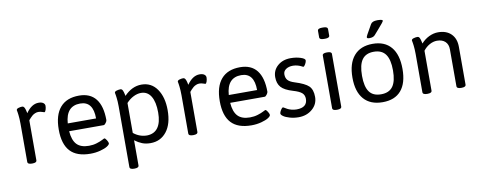

<svg xmlns="http://www.w3.org/2000/svg" viewBox="-62 -862 3293 1313"><g transform="rotate(-10 1584.5 -205.5)"><path d="M98.3 1.6Q68.2 1.6 68.2 -15.5V-281Q68.2 -298.5 67.2 -314.1Q66.2 -329.8 65 -340.3Q63.8 -350.8 62.6 -358.7Q61.4 -366.6 60.4 -371Q59.5 -375.3 59.5 -375.7Q59.5 -385.3 73.5 -389.4Q87.6 -393.6 99.9 -393.6Q103.4 -393.6 106.6 -392Q109.8 -390.4 112.2 -386.8Q114.5 -383.3 116.3 -379.9Q118.1 -376.5 119.7 -371Q121.3 -365.4 122.3 -361.7Q123.3 -357.9 124.5 -352Q125.6 -346 126.4 -343.2Q165.7 -400.3 214.4 -400.3Q235.4 -400.3 246.7 -392Q258 -383.7 258 -371Q258 -358.3 253.5 -343.8Q248.9 -329.4 242.6 -329.4Q239.8 -329.4 228.1 -333.9Q216.4 -338.5 201.3 -338.5Q190.2 -338.5 179 -333.7Q167.7 -329 159.5 -322.2Q151.4 -315.5 145.1 -308.4Q137.9 -301.6 134.8 -296.9L131.6 -292.1V-15.5Q131.6 1.6 101.5 1.6Z M504.6 4.8Q410.2 4.8 364.4 -44.6Q318.7 -93.9 318.7 -195Q318.7 -295.7 363.7 -348Q408.6 -400.3 495 -400.3Q572.3 -400.3 611.6 -350Q650.8 -299.6 650.8 -202.9Q650.8 -195.8 642.1 -183.9Q633.4 -172 626.6 -172H386.8Q391.6 -108.6 419.5 -79.5Q447.5 -50.3 503.8 -50.3Q532.7 -50.3 558.3 -58.3Q583.8 -66.2 598.3 -74.1Q612.8 -82 614.3 -82Q621.5 -82 630.8 -66.6Q640.1 -51.1 640.1 -44Q640.1 -34.9 622.7 -23.6Q605.2 -12.3 572.9 -3.8Q540.6 4.8 504.6 4.8ZM386.8 -226.3H583.4Q583.4 -345.6 493.5 -345.6Q395.2 -345.6 386.8 -226.3Z M780 157.4Q749.9 157.4 749.9 140.3V-281Q749.9 -298.5 748.9 -314.1Q747.9 -329.8 746.5 -340.3Q745.1 -350.8 744 -358.7Q742.8 -366.6 741.8 -371Q740.8 -375.3 740.8 -375.7Q740.8 -385.3 755.1 -389.4Q769.3 -393.6 781.6 -393.6Q786.8 -393.6 790.9 -390.6Q795.1 -387.6 797.9 -380.9Q800.6 -374.2 802 -369.8Q803.4 -365.4 805.6 -355.5Q807.8 -345.6 808.2 -343.2Q862.9 -400.3 928.3 -400.3Q997.2 -400.3 1036.3 -343.8Q1075.3 -287.4 1075.3 -197.4Q1075.3 -101.5 1033.3 -48.4Q991.3 4.8 921.9 4.8Q889 4.8 863.9 -5.2Q838.7 -15.1 813.3 -34.1V140.3Q813.3 157.4 783.2 157.4ZM907.3 -51.1Q957.6 -52.3 983.2 -88.4Q1008.7 -124.5 1008.7 -192.2Q1008.7 -265.6 984.7 -305.2Q960.8 -344.8 915.6 -344.8Q890.2 -344.8 863.5 -331.5Q836.7 -318.3 813.3 -292.9V-85.2Q855.3 -51.1 907.3 -51.1Z M1216.4 1.6Q1186.3 1.6 1186.3 -15.5V-281Q1186.3 -298.5 1185.3 -314.1Q1184.3 -329.8 1183.1 -340.3Q1181.9 -350.8 1180.7 -358.7Q1179.5 -366.6 1178.6 -371Q1177.6 -375.3 1177.6 -375.7Q1177.6 -385.3 1191.6 -389.4Q1205.7 -393.6 1218 -393.6Q1221.6 -393.6 1224.7 -392Q1227.9 -390.4 1230.3 -386.8Q1232.7 -383.3 1234.4 -379.9Q1236.2 -376.5 1237.8 -371Q1239.4 -365.4 1240.4 -361.7Q1241.4 -357.9 1242.6 -352Q1243.8 -346 1244.6 -343.2Q1283.8 -400.3 1332.5 -400.3Q1353.5 -400.3 1364.8 -392Q1376.1 -383.7 1376.1 -371Q1376.1 -358.3 1371.6 -343.8Q1367 -329.4 1360.7 -329.4Q1357.9 -329.4 1346.2 -333.9Q1334.5 -338.5 1319.5 -338.5Q1308.4 -338.5 1297.1 -333.7Q1285.8 -329 1277.6 -322.2Q1269.5 -315.5 1263.2 -308.4Q1256 -301.6 1252.9 -296.9L1249.7 -292.1V-15.5Q1249.7 1.6 1219.6 1.6Z M1622.7 4.8Q1528.3 4.8 1482.6 -44.6Q1436.8 -93.9 1436.8 -195Q1436.8 -295.7 1481.8 -348Q1526.8 -400.3 1613.2 -400.3Q1690.4 -400.3 1729.7 -350Q1768.9 -299.6 1768.9 -202.9Q1768.9 -195.8 1760.2 -183.9Q1751.5 -172 1744.7 -172H1505Q1509.7 -108.6 1537.7 -79.5Q1565.6 -50.3 1621.9 -50.3Q1650.8 -50.3 1676.4 -58.3Q1701.9 -66.2 1716.4 -74.1Q1730.9 -82 1732.5 -82Q1739.6 -82 1748.9 -66.6Q1758.2 -51.1 1758.2 -44Q1758.2 -34.9 1740.8 -23.6Q1723.3 -12.3 1691 -3.8Q1658.7 4.8 1622.7 4.8ZM1505 -226.3H1701.5Q1701.5 -345.6 1611.6 -345.6Q1513.3 -345.6 1505 -226.3Z M1950.1 6.3Q1917.6 6.3 1888.8 -2Q1860.1 -10.3 1845 -21Q1830 -31.7 1830 -40.4Q1830 -48.4 1839.1 -63.6Q1848.2 -78.9 1855.7 -78.9Q1856.9 -78.9 1864.6 -74.1Q1872.4 -69.4 1882.3 -63.8Q1892.2 -58.3 1909.4 -53.5Q1926.7 -48.8 1944.9 -48.8Q2019.8 -48.8 2019.8 -109.4Q2019.8 -135.2 2002.8 -150.4Q1985.7 -165.7 1943.3 -178Q1884.3 -195.4 1861.5 -221.4Q1838.7 -247.3 1838.7 -291.3Q1838.7 -338.9 1874.2 -370Q1909.6 -401.1 1964.7 -401.1Q2002.8 -401.1 2033.5 -391Q2064.2 -380.9 2064.2 -368.6Q2064.2 -358.7 2055.7 -343.2Q2047.2 -327.8 2040 -327.8Q2039.2 -327.8 2030.3 -332.7Q2021.4 -337.7 2005.2 -342.6Q1988.9 -347.6 1971.1 -347.6Q1942.1 -347.6 1922.9 -334.5Q1903.7 -321.4 1903.7 -299.6Q1903.7 -273.9 1917.2 -258.8Q1930.6 -243.8 1962.7 -233.8Q2033.3 -212 2058.7 -187.1Q2084 -162.1 2084 -111.4Q2084 -60.6 2045.2 -27.2Q2006.3 6.3 1950.1 6.3Z M2212 -491.1Q2181.9 -491.1 2181.9 -507.3V-552.1Q2181.9 -569.2 2212 -569.2H2221.6Q2251.7 -569.2 2251.7 -552.1V-507.3Q2251.7 -491.1 2221.6 -491.1ZM2215.2 1.6Q2185.1 1.6 2185.1 -15.5V-380.9Q2185.1 -396.7 2215.2 -396.7H2218.4Q2248.5 -396.7 2248.5 -380.9V-15.5Q2248.5 1.6 2218.4 1.6Z M2520 -442.3Q2503 -442.3 2503 -450.7Q2503 -455.8 2510.3 -469.3Q2517.6 -482.8 2547 -534.3Q2557.3 -553.7 2593.7 -553.7Q2630.6 -553.7 2630.6 -543.8Q2630.6 -537.5 2589.4 -491.1Q2571.1 -470.1 2558.9 -456.2Q2547 -442.3 2520 -442.3ZM2533.9 4.8Q2448.7 4.8 2403.5 -46.8Q2358.3 -98.3 2358.3 -195.8Q2358.3 -294.5 2403.9 -347.4Q2449.5 -400.3 2533.9 -400.3Q2617.5 -400.3 2661.7 -347.8Q2705.9 -295.3 2705.9 -195.8Q2705.9 -97.5 2662.1 -46.4Q2618.3 4.8 2533.9 4.8ZM2532.3 -50.3Q2587.8 -50.3 2614 -86.2Q2640.1 -122.1 2640.1 -197.4Q2640.1 -273.1 2613.8 -309.4Q2587.4 -345.6 2532.3 -345.6Q2477.2 -345.6 2451.1 -309.6Q2424.9 -273.5 2424.9 -197.4Q2424.9 -121.7 2450.7 -86Q2476.4 -50.3 2532.3 -50.3Z M2842.3 1.6Q2812.1 1.6 2812.1 -15.5V-281Q2812.1 -298.5 2811.1 -314.1Q2810.1 -329.8 2808.8 -340.3Q2807.4 -350.8 2806.2 -358.7Q2805 -366.6 2804 -371Q2803 -375.3 2803 -375.7Q2803 -385.3 2817.3 -389.4Q2831.5 -393.6 2843.8 -393.6Q2849 -393.6 2853.2 -390.6Q2857.3 -387.6 2860.1 -380.9Q2862.9 -374.2 2864.2 -369.8Q2865.6 -365.4 2867.8 -355.5Q2870 -345.6 2870.4 -343.2Q2894.2 -370.2 2925.5 -385.3Q2956.8 -400.3 2988.1 -400.3Q3046 -400.3 3078.9 -367.6Q3111.8 -334.9 3111.8 -277.4V-15.5Q3111.8 1.6 3081.6 1.6H3078.5Q3048.4 1.6 3048.4 -15.5V-271.9Q3048.4 -306 3027.9 -325.4Q3007.5 -344.8 2971.1 -344.8Q2945.7 -344.8 2919.9 -330.8Q2894.2 -316.7 2875.5 -292.1V-15.5Q2875.5 1.6 2845.4 1.6Z"/></g></svg>

Font: Jaldi
Style: Regular
Weight: 400
Designer: Pablo Cosgaya and Nicolas Silva
Foundry: Omnibus-Type
Version: Version 1.001;PS 001.001;hotconv 1.0.70;makeotf.lib2.5.58329